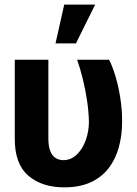

<svg xmlns="http://www.w3.org/2000/svg" viewBox="-20 -806 596 836"><path d="M44.3 -545.9H190.6V-201.8Q190.8 -166.4 199.8 -146Q208.8 -125.6 223.5 -117.2Q238.2 -108.8 255.1 -108.6Q289.6 -108.8 314.7 -133.2Q339.8 -157.6 353.6 -196.3Q367.4 -235 367.2 -277.3Q366.1 -320.8 359.2 -367.1Q352.2 -413.5 341.2 -459.4Q330.1 -505.4 315.8 -545.9H455.1Q470.3 -516.1 483.1 -472.9Q495.9 -429.8 503.8 -379.4Q511.7 -329.1 511.7 -277.3Q511.7 -216.8 497.3 -164.6Q482.9 -112.3 452.5 -73.1Q422.2 -33.9 374.4 -12.1Q326.6 9.8 259.8 9.8Q162.4 9.8 103.1 -41.4Q43.8 -92.6 44.3 -203.1ZM221.7 -617 259.6 -785.9H394.3L310.7 -617Z"/></svg>

Font: Inter Tight
Style: Regular
Weight: 400
Designer: Rasmus Andersson
Foundry: rsms
Version: Version 3.002